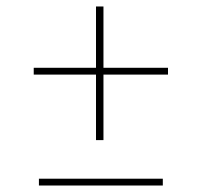

<svg xmlns="http://www.w3.org/2000/svg" viewBox="-20 -573 622 592"><path d="M276 -141V-343H84V-364H276V-553H299V-364H498V-343H299V-141ZM100 -1V-22H482V-1Z"/></svg>

Font: Literata 72pt ExtraBold
Style: Regular
Weight: 800
Designer: Latin by Veronika Burian and Jose Scaglione. Greek by Irene Vlachou. Cyrillic by Vera Evstafieva.
Foundry: TypeTogether
Version: Version 3.002